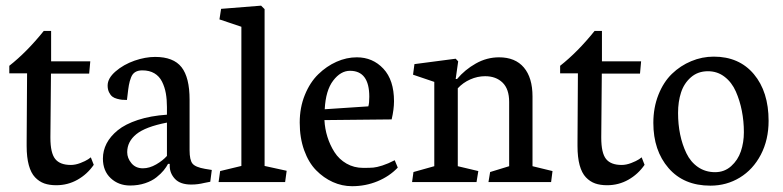

<svg xmlns="http://www.w3.org/2000/svg" viewBox="-20 -640 2753 675"><path d="M133.8 -531.2H159.7V-424.3H297.4L293.5 -381.3H159.2L157.2 -159.2V-155.8Q157.2 -102.1 174.1 -81.1Q190.9 -60.1 229 -60.1Q245.1 -60.1 262.7 -66.9Q280.3 -73.7 290 -80.1L299.3 -86.9L309.6 -60.5Q286.6 -27.3 252.4 -8.1Q218.3 11.2 177.7 11.2Q153.8 11.2 135.7 4.9Q117.7 -1.5 103.3 -16.6Q88.9 -31.7 81.3 -59.3Q73.7 -86.9 73.7 -126.5V-141.6L75.2 -382.3H12.7V-408.7Q74.2 -457 133.8 -531.2Z M566.9 -209Q491.2 -194.3 459.2 -168.2Q427.2 -142.1 427.2 -105Q427.2 -84 442.1 -66.2Q457 -48.3 482.4 -48.3Q505.4 -48.3 529.1 -62Q552.7 -75.7 566.9 -91.8ZM652.3 8.8Q613.8 8.8 595.2 -11Q576.7 -30.8 576.7 -56.6V-64H570.8Q564.9 -52.7 555.4 -41Q545.9 -29.3 530 -16.6Q514.2 -3.9 490 4.2Q465.8 12.2 437.5 12.2Q397 12.2 369.4 -13.4Q341.8 -39.1 341.8 -82.5Q341.8 -110.4 354.7 -135.5Q367.7 -160.6 394 -182.1Q420.4 -203.6 464.8 -218.3Q509.3 -232.9 566.9 -236.8V-263.7Q566.9 -290 563 -312Q559.1 -334 549.6 -353Q540 -372.1 522.7 -382.3Q505.4 -392.6 480.5 -392.6Q465.3 -392.6 455.6 -386.7Q445.8 -380.9 440.7 -367.7Q435.5 -354.5 433.1 -340.6Q430.7 -326.7 428.2 -304.2Q427.2 -293.9 426.3 -288.6Q416 -288.6 408.9 -289.3Q401.9 -290 391.6 -292.7Q381.3 -295.4 374.8 -300.5Q368.2 -305.7 363.3 -315.7Q358.4 -325.7 358.4 -339.4Q358.4 -364.7 386.2 -388.9Q414.1 -413.1 453.1 -426.8Q491.2 -439.9 525.4 -439.9Q589.8 -439.9 618.2 -403.8Q646.5 -367.7 646.5 -289.6V-111.8Q646.5 -77.6 656.7 -64.9Q667 -52.2 700.7 -46.4L724.6 -42.5L719.2 -1Q711.4 0 699.2 2.9Q687 5.9 676 7.3Q665 8.8 652.3 8.8Z M910.2 -56.6 987.8 -39.6 982.4 0H748.5L753.9 -38.6L828.6 -56.6V-545.9L751.5 -571.8L757.3 -608.9L897.9 -620.1L910.2 -607.9Z M1356.9 -220.2 1120.6 -217.8Q1122.1 -187.5 1131.1 -158.7Q1140.1 -129.9 1156 -105Q1171.9 -80.1 1198.2 -64.9Q1224.6 -49.8 1256.8 -49.8H1259.8Q1280.8 -49.8 1292.5 -50.8Q1304.2 -51.8 1324.2 -58.1Q1344.2 -64.5 1367.7 -76.7L1378.4 -50.8Q1349.1 -20 1307.1 -2.7Q1265.1 14.6 1217.8 14.6Q1182.6 14.6 1150.1 0Q1117.7 -14.6 1091.3 -41.5Q1064.9 -68.4 1049.3 -111.8Q1033.7 -155.3 1033.7 -209Q1033.7 -262.2 1051.8 -306.4Q1069.8 -350.6 1098.9 -378.9Q1127.9 -407.2 1163.1 -422.9Q1198.2 -438.5 1234.4 -438.5Q1290.5 -438.5 1327.9 -398.4Q1365.2 -358.4 1365.2 -284.2Q1365.2 -255.9 1356.9 -220.2ZM1121.6 -255.9 1274.9 -266.1Q1278.3 -276.9 1278.3 -299.8Q1278.3 -391.1 1210.4 -391.1Q1177.7 -391.1 1151.4 -356.7Q1125 -322.3 1121.6 -255.9Z M1852.1 -300.8V-55.7L1922.4 -38.6L1917.5 0H1697.3L1703.1 -35.2L1770 -55.7V-281.7Q1770 -327.1 1746.8 -349.6Q1723.6 -372.1 1685.5 -372.1Q1658.7 -372.1 1633.3 -360.8Q1607.9 -349.6 1589.4 -329.6V-55.7L1661.6 -38.6L1655.3 0H1428.7L1433.6 -35.2L1506.8 -55.7V-352.1L1432.1 -377.4L1437 -414.6L1582 -433.6L1590.8 -424.3L1582 -362.3H1586.9Q1614.3 -395 1652.8 -416.7Q1691.4 -438.5 1734.4 -438.5Q1791.5 -438.5 1821.8 -402.6Q1852.1 -366.7 1852.1 -300.8Z M2070.3 -531.2H2096.2V-424.3H2233.9L2230 -381.3H2095.7L2093.8 -159.2V-155.8Q2093.8 -102.1 2110.6 -81.1Q2127.4 -60.1 2165.5 -60.1Q2181.6 -60.1 2199.2 -66.9Q2216.8 -73.7 2226.6 -80.1L2235.8 -86.9L2246.1 -60.5Q2223.1 -27.3 2189 -8.1Q2154.8 11.2 2114.3 11.2Q2090.3 11.2 2072.3 4.9Q2054.2 -1.5 2039.8 -16.6Q2025.4 -31.7 2017.8 -59.3Q2010.3 -86.9 2010.3 -126.5V-141.6L2011.7 -382.3H1949.2V-408.7Q2010.7 -457 2070.3 -531.2Z M2363.8 -242.7Q2363.8 -203.1 2371.1 -167.5Q2378.4 -131.8 2393.1 -101.3Q2407.7 -70.8 2433.8 -52.7Q2460 -34.7 2494.1 -34.7Q2526.9 -34.7 2550.5 -55.9Q2574.2 -77.1 2584.7 -108.2Q2595.2 -139.2 2595.2 -175.3Q2595.2 -213.9 2588.1 -250Q2581.1 -286.1 2566.9 -318.4Q2552.7 -350.6 2527.3 -370.1Q2502 -389.6 2468.8 -389.6Q2433.6 -389.6 2409.2 -368.4Q2384.8 -347.2 2374.3 -314.9Q2363.8 -282.7 2363.8 -242.7ZM2682.1 -215.3Q2682.1 -148.4 2654.8 -96.2Q2627.4 -43.9 2580.8 -15.6Q2534.2 12.7 2477.5 12.7Q2383.8 12.7 2330.3 -49.1Q2276.9 -110.8 2276.9 -208Q2276.9 -261.7 2294.7 -306.6Q2312.5 -351.6 2342.3 -380.4Q2372.1 -409.2 2410.2 -425Q2448.2 -440.9 2489.3 -440.9Q2578.6 -440.9 2630.4 -379.2Q2682.1 -317.4 2682.1 -215.3Z"/></svg>

Font: Neuton
Style: Regular
Weight: 400
Designer: Brian M Zick
Version: Version 1.3